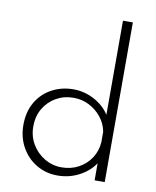

<svg xmlns="http://www.w3.org/2000/svg" viewBox="-86 -826 733 900"><g transform="rotate(10 281.0 -376.0)"><path d="M249 8Q194 8 149 -18.5Q104 -45 77.5 -92Q51 -139 51 -198Q51 -261 78 -307Q105 -353 151.5 -378Q198 -403 254 -403Q306 -403 353 -378Q400 -353 426 -312V-760H473V0H425V-81Q398 -41 351 -16.5Q304 8 249 8ZM261 -33Q306 -33 342 -52.5Q378 -72 400 -105.5Q422 -139 425 -181V-231Q418 -269 394 -299Q370 -329 336 -346.5Q302 -364 261 -364Q216 -364 179 -343Q142 -322 120 -285Q98 -248 98 -199Q98 -153 120 -115.5Q142 -78 179.5 -55.5Q217 -33 261 -33Z"/></g></svg>

Font: Synthetic Light
Style: Regular
Weight: 300
Designer: Santiago Orozco
Foundry: Typemade
Version: Version 2.000; ttfautohint (v1.8.4.7-5d5b)